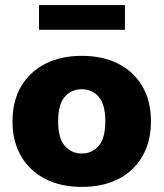

<svg xmlns="http://www.w3.org/2000/svg" viewBox="-20 -722 642 753"><path d="M301 11Q219 11 158 -20Q97 -51 63 -109Q29 -167 29 -246Q29 -326 63 -383.5Q97 -441 158 -472Q219 -503 301 -503Q383 -503 444 -472Q505 -441 538.5 -383.5Q572 -326 572 -246Q572 -167 538.5 -109Q505 -51 444 -20Q383 11 301 11ZM301 -120Q341 -120 367 -150Q393 -180 393 -246Q393 -313 367 -342.5Q341 -372 301 -372Q260 -372 234 -342.5Q208 -313 208 -246Q208 -180 234 -150Q260 -120 301 -120ZM133 -605V-702H470V-605Z"/></svg>

Font: Nunito Sans 12pt Black
Style: Regular
Weight: 900
Designer: Vernon Adams
Foundry: Vernon Adams
Version: Version 3.101;gftools[0.9.27]